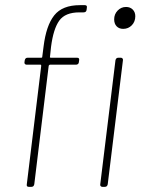

<svg xmlns="http://www.w3.org/2000/svg" viewBox="-20 -725 554 745"><path d="M178 -543 174 -505Q173 -504 174 -502.5Q175 -501 177 -501H279Q289 -501 287 -491L286 -484Q286 -480 283 -477Q280 -474 275 -474H174Q171 -474 169 -470L113 -10Q111 0 102 0H92Q82 0 84 -10L140 -470Q140 -474 137 -474H83Q79 -474 76.5 -477Q74 -480 75 -484L76 -491Q78 -501 87 -501H140Q144 -501 144 -505L149 -544Q159 -626 190.5 -665.5Q222 -705 290 -705H309Q319 -705 317 -695L316 -687Q315 -677 304 -677H288Q233 -677 210 -645Q187 -613 178 -543ZM423 -650Q423 -670 436.5 -684Q450 -698 469 -698Q485 -698 495 -688Q505 -678 505 -662Q505 -641 491.5 -627Q478 -613 458 -613Q442 -613 432.5 -623Q423 -633 423 -650ZM369 -10 428 -491Q430 -501 439 -501H449Q453 -501 455.5 -498Q458 -495 457 -491L398 -10Q396 0 387 0H377Q373 0 370.5 -3Q368 -6 369 -10Z"/></svg>

Font: Barlow Semi Condensed Thin
Style: Italic
Weight: 250
Width: 4
Italic angle: -7°
Designer: Jeremy Tribby
Foundry: Tribby Type
Version: Version 1.408